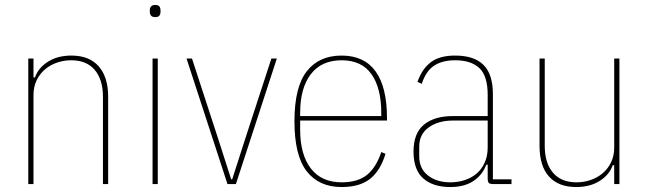

<svg xmlns="http://www.w3.org/2000/svg" viewBox="-20 -742 2602 774"><path d="M94 0V-506H115V-430H121Q134 -468 173 -493Q212 -518 268 -518Q340 -518 378 -474.5Q416 -431 416 -352V0H395V-352Q395 -421 362 -460Q329 -499 267 -499Q237 -499 209.5 -489.5Q182 -480 161 -462Q140 -444 127.5 -418Q115 -392 115 -359V0Z M606 -673Q594 -673 589 -679Q584 -685 584 -693V-702Q584 -710 589 -716Q594 -722 606 -722Q618 -722 622.5 -716Q627 -710 627 -702V-693Q627 -685 622.5 -679Q618 -673 606 -673ZM595 -506H616V0H595Z M897 0 732 -506H754L859 -184L912 -19H916L969 -184L1074 -506H1096L931 0Z M1357 12Q1266 12 1216.5 -51.5Q1167 -115 1167 -253Q1167 -391 1216.5 -454.5Q1266 -518 1357 -518Q1448 -518 1494 -454.5Q1540 -391 1540 -266V-256H1190V-219Q1190 -119 1233 -63Q1276 -7 1357 -7Q1423 -7 1460 -37.5Q1497 -68 1517 -129L1534 -122Q1514 -55 1472.5 -21.5Q1431 12 1357 12ZM1357 -499Q1276 -499 1233 -443Q1190 -387 1190 -287V-274H1517V-287Q1517 -387 1477.5 -443Q1438 -499 1357 -499Z M1969 0Q1955 0 1950.5 -4.5Q1946 -9 1946 -23V-78H1940Q1926 -38 1889.5 -13Q1853 12 1795 12Q1726 12 1686.5 -22.5Q1647 -57 1647 -131Q1647 -205 1689 -239.5Q1731 -274 1805 -274H1946V-359Q1946 -436 1912.5 -467.5Q1879 -499 1815 -499Q1764 -499 1731 -478Q1698 -457 1680 -404L1663 -412Q1681 -464 1716.5 -491Q1752 -518 1815 -518Q1891 -518 1929 -480.5Q1967 -443 1967 -362V-19H2042V0ZM1795 -7Q1826 -7 1853.5 -16Q1881 -25 1901.5 -42.5Q1922 -60 1934 -86.5Q1946 -113 1946 -148V-256H1805Q1747 -256 1708.5 -228.5Q1670 -201 1670 -151V-112Q1670 -62 1705.5 -34.5Q1741 -7 1795 -7Z M2456 -76H2450Q2437 -38 2398 -13Q2359 12 2303 12Q2231 12 2193 -30.5Q2155 -73 2155 -154V-506H2176V-154Q2176 -85 2209 -46Q2242 -7 2304 -7Q2334 -7 2361.5 -16.5Q2389 -26 2410 -44Q2431 -62 2443.5 -88Q2456 -114 2456 -147V-506H2477V0H2456Z"/></svg>

Font: IBM Plex Sans Cond Thin
Style: Regular
Weight: 100
Width: 3
Designer: Mike Abbink, Paul van der Laan, Pieter van Rosmalen
Foundry: Bold Monday
Version: Version 1.3